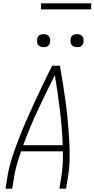

<svg xmlns="http://www.w3.org/2000/svg" viewBox="-20 -1128 565 1148"><path d="M13 0 25 -74Q34 -130 52.5 -186.5Q71 -243 92.5 -298.5Q114 -354 138 -409Q162 -464 187.5 -518.5Q213 -573 238.5 -627Q264 -681 292 -735H338Q348 -681 356.5 -627Q365 -573 372.5 -518.5Q380 -464 385 -409Q390 -354 393.5 -298.5Q397 -243 396.5 -186.5Q396 -130 387 -74L375 0H335L347 -74Q353 -111 355 -148.5Q357 -186 356 -223H106Q93 -186 82 -148.5Q71 -111 65 -74L53 0ZM355 -260Q351 -367 338 -471.5Q325 -576 308 -679Q256 -576 207 -471.5Q158 -367 119 -260ZM441 -846Q431 -846 422.5 -849Q414 -852 408.5 -859Q403 -866 402 -875.5Q401 -885 402 -895Q403 -901 406 -907Q409 -913 415 -917Q421 -921 427.5 -922.5Q434 -924 440 -924Q450 -924 458.5 -921Q467 -918 472.5 -911Q478 -904 479.5 -894.5Q481 -885 479 -875Q478 -869 475 -863Q472 -857 466.5 -853Q461 -849 454 -847.5Q447 -846 441 -846ZM241 -846Q231 -846 222.5 -849Q214 -852 208.5 -859Q203 -866 202 -875.5Q201 -885 202 -895Q203 -901 206 -907Q209 -913 215 -917Q221 -921 227.5 -922.5Q234 -924 240 -924Q250 -924 258.5 -921Q267 -918 272.5 -911Q278 -904 279.5 -894.5Q281 -885 279 -875Q278 -869 275 -863Q272 -857 266.5 -853Q261 -849 254 -847.5Q247 -846 241 -846ZM225 -1072V-1108H525V-1072Z"/></svg>

Font: Iosevka Term Curly Extralight
Style: Italic
Weight: 200
Italic angle: -9°
Designer: Belleve Invis
Foundry: Belleve Invis
Version: Version 32.3.0